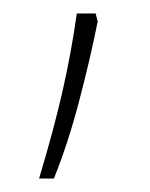

<svg xmlns="http://www.w3.org/2000/svg" viewBox="-20 -136 223 285"><path d="M125 -104Q114 -49 97.5 14Q81 77 60 129H38Q60 56 73 -1.5Q86 -59 94 -116H122Z"/></svg>

Font: Noto Sans Lao Looped UI Thin
Style: Regular
Weight: 100
Designer: Mark Frömberg, Ben Mitchell
Foundry: The Fontpad Ltd
Version: Version 1.001; ttfautohint (v1.8.4.7-5d5b)